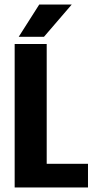

<svg xmlns="http://www.w3.org/2000/svg" viewBox="-20 -831 411 851"><path d="M187 -105H370V0H45V-636H187ZM298 -811 175 -668H63L154 -811Z"/></svg>

Font: Teko Semibold
Style: Regular
Weight: 600
Designer: Manushi Parikh, Jonny Pinhorn
Foundry: Indian Type Foundry
Version: Version 1.105;PS 1.0;hotconv 1.0.78;makeotf.lib2.5.61930; tt